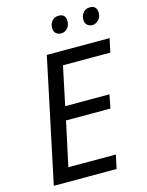

<svg xmlns="http://www.w3.org/2000/svg" viewBox="-133 -989 819 1069"><g transform="rotate(-15 277.0 -454.0)"><path d="M41 0 192 -714H554L537 -635H264L217 -412H472L457 -334H201L146 -79H420L403 0ZM481 -809Q463 -809 451 -820Q439 -831 439 -851Q439 -874 453 -891Q467 -908 492 -908Q512 -908 522 -897Q532 -886 532 -868Q532 -840 516 -824.5Q500 -809 481 -809ZM302 -809Q283 -809 271 -820Q259 -831 259 -851Q259 -874 273 -891Q287 -908 312 -908Q333 -908 342.5 -897Q352 -886 352 -868Q352 -840 336.5 -824.5Q321 -809 302 -809Z"/></g></svg>

Font: BC Sans
Style: Italic
Weight: 400
Italic angle: -12°
Designer: Monotype Design Team
Designer: Province of B.C.
Foundry: Monotype Imaging Inc.
Version: Version 2.000;GOOG;noto-source:20170915:90ef993387c0